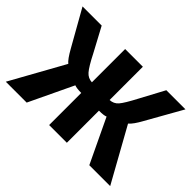

<svg xmlns="http://www.w3.org/2000/svg" viewBox="-117 -735 943 943"><g transform="rotate(45 354.5 -264.0)"><path d="M293 0V-223Q261 -223 246 -229L137 0H-8L147 -279Q130 -292 102 -342L-3 -528H130L197 -403Q229 -340 247.5 -319Q266 -298 293 -297V-528H416V-297Q443 -298 460.5 -318Q478 -338 512 -403L579 -528H712L607 -342Q582 -296 562 -279L717 0H572L463 -229Q451 -223 416 -223V0Z"/></g></svg>

Font: Libra Sans
Style: Bold
Weight: 700
Foundry: Context Ltd
Version: Version 1.000